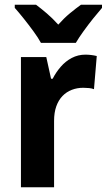

<svg xmlns="http://www.w3.org/2000/svg" viewBox="-20 -786 448 806"><path d="M338.4 -556.6Q349.6 -556.6 362.1 -555.2Q374.5 -553.7 386.2 -550.8L374.5 -411.6Q366.2 -415 353.8 -416.3Q341.3 -417.5 329.6 -417.5Q303.7 -417.5 281.5 -408.9Q259.3 -400.4 242.4 -383.1Q225.6 -365.7 216.3 -339.6Q207 -313.5 207 -278.3V0H67.9V-546.4H174.3L194.3 -455.6H201.2Q214.8 -482.4 234.9 -505.6Q254.9 -528.8 281.2 -542.7Q307.6 -556.6 338.4 -556.6ZM151.9 -606Q140.6 -627 120.8 -654.1Q101.1 -681.2 79.8 -707.8Q58.6 -734.4 42 -752.9V-766.1H131.3Q152.3 -750.5 176.8 -729.5Q201.2 -708.5 224.6 -682.6Q249 -710 273.2 -730Q297.4 -750 319.8 -766.1H408.2V-752.9Q392.1 -734.4 371.1 -708.3Q350.1 -682.1 330.6 -655Q311 -627.9 298.3 -606Z"/></svg>

Font: Open Sans SemiCondensed
Style: Bold
Weight: 700
Width: 4
Designer: Monotype Design Team
Foundry: Monotype Imaging Inc.
Version: Version 3.003